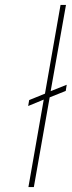

<svg xmlns="http://www.w3.org/2000/svg" viewBox="-20 -757 290 777"><path d="M95 0 157 -354 94 -328 98 -352 162 -378 225 -737H247L185 -388L250 -414L246 -389L181 -363L117 0Z"/></svg>

Font: Tomorrow Thin
Style: Italic
Weight: 250
Italic angle: -10°
Designer: Tony de Marco, Monica Rizzolli
Foundry: Just in Type
Version: Version 2.002